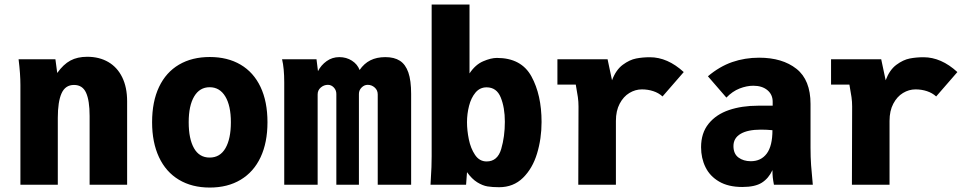

<svg xmlns="http://www.w3.org/2000/svg" viewBox="-20 -810 4240 842"><path d="M61.5 -550H223L231 -490Q258 -528 288.8 -544.5Q319.5 -561 362.5 -561Q415.5 -561 455 -538Q494.5 -515 516 -471Q537.5 -427 537.5 -366V0H373V-301.5Q373 -369 357.5 -403.2Q342 -437.5 304.5 -437.5Q266.5 -437.5 250 -400.8Q233.5 -364 233.5 -293.5V0H69.5V-437Q69.5 -486 61.5 -550Z M647 -274Q647 -364.5 677.5 -428.8Q708 -493 765 -526.5Q822 -560 900 -560Q978 -560 1035 -526.5Q1092 -493 1122.5 -428.8Q1153 -364.5 1153 -274Q1153 -185 1122.8 -120.5Q1092.5 -56 1035.5 -21.8Q978.5 12.5 900 12.5Q821.5 12.5 764.5 -21.8Q707.5 -56 677.2 -120.8Q647 -185.5 647 -274ZM992.5 -274Q992.5 -346.5 968 -387Q943.5 -427.5 899.5 -427.5Q855.5 -427.5 831.5 -387Q807.5 -346.5 807.5 -274Q807.5 -201 830.8 -160Q854 -119 899.5 -119Q945 -119 968.8 -160.2Q992.5 -201.5 992.5 -274Z M1217 -550H1368L1374.5 -498Q1388 -524.5 1412.5 -542Q1437 -559.5 1468 -559.5Q1499 -559.5 1523.2 -544Q1547.5 -528.5 1557 -503Q1576.5 -531.5 1604.2 -545.5Q1632 -559.5 1670 -559.5Q1709 -559.5 1733.8 -543.5Q1758.5 -527.5 1770.8 -492.2Q1783 -457 1783 -398V0H1636.5V-396Q1636.5 -414.5 1623.2 -426.2Q1610 -438 1592.5 -438Q1577.5 -438 1565.8 -426.2Q1554 -414.5 1554 -398V0H1455V-398Q1455 -414.5 1444 -426.2Q1433 -438 1418 -438Q1400.5 -438 1386.8 -426.2Q1373 -414.5 1373 -396V0H1226.5V-449Q1226.5 -510.5 1217 -550Z M2028 -55 2024 0H1868L1869.5 -28Q1873 -78 1873 -125V-790H2039V-488Q2064.5 -526.5 2098.8 -541.2Q2133 -556 2159 -556Q2266 -556 2310.5 -475Q2355 -394 2355 -275Q2355 -202 2335.2 -136.8Q2315.5 -71.5 2273.5 -30.2Q2231.5 11 2169 11Q2139.5 11 2118 7.5Q2096.5 4 2073 -10.5Q2049.5 -25 2028 -55ZM2194 -276Q2194 -338 2176 -382.5Q2158 -427 2114 -427Q2084.5 -427 2065.2 -404Q2046 -381 2037 -345.8Q2028 -310.5 2028 -274Q2028 -238.5 2036 -199Q2044 -159.5 2063.2 -130.8Q2082.5 -102 2114 -102Q2162 -102 2178 -156.5Q2194 -211 2194 -276Z M2517 -343Q2517 -364 2514.2 -384Q2511.5 -404 2505 -439H2424.5V-550H2644.5L2664 -458Q2681 -503.5 2711 -525.8Q2741 -548 2769.8 -553.5Q2798.5 -559 2830 -559Q2907.5 -559 2978.5 -494L2885.5 -387Q2868.5 -402.5 2845 -410.2Q2821.5 -418 2795 -418Q2766 -418 2740 -402.2Q2714 -386.5 2697.5 -355.2Q2681 -324 2681 -280V0H2516Z M3054.5 -164.5Q3054.5 -227 3087.8 -267.8Q3121 -308.5 3177.2 -327.5Q3233.5 -346.5 3304.5 -346.5H3368.5V-364Q3368.5 -395.5 3345.2 -414.8Q3322 -434 3283.5 -434Q3254.5 -434 3223.2 -421.8Q3192 -409.5 3165.5 -382L3084.5 -475.5Q3135.5 -518.5 3191 -537.8Q3246.5 -557 3309 -557Q3411 -557 3472.8 -508.2Q3534.5 -459.5 3534.5 -354V-161Q3534.5 -121 3537 -85.5Q3539.5 -50 3544.5 0H3374Q3370.5 -18 3369 -31.8Q3367.5 -45.5 3367.5 -64Q3351 -28 3321.2 -9Q3291.5 10 3235.5 10Q3174 10 3133.5 -13.8Q3093 -37.5 3073.8 -77Q3054.5 -116.5 3054.5 -164.5ZM3367.5 -239Q3342.5 -241.5 3317 -241.5Q3259 -241.5 3227.8 -223Q3196.5 -204.5 3196.5 -169.5Q3196.5 -135.5 3218.5 -119.2Q3240.5 -103 3272.5 -103Q3317.5 -103 3342.5 -136.5Q3367.5 -170 3367.5 -239Z M3717 -343Q3717 -364 3714.2 -384Q3711.5 -404 3705 -439H3624.5V-550H3844.5L3864 -458Q3881 -503.5 3911 -525.8Q3941 -548 3969.8 -553.5Q3998.5 -559 4030 -559Q4107.5 -559 4178.5 -494L4085.5 -387Q4068.5 -402.5 4045 -410.2Q4021.5 -418 3995 -418Q3966 -418 3940 -402.2Q3914 -386.5 3897.5 -355.2Q3881 -324 3881 -280V0H3716Z"/></svg>

Font: JuliaMono Black
Style: Regular
Weight: 900
Monospace: yes
Designer: cormullion
Foundry: corm
Version: Version 0.054; ttfautohint (v1.8.4)